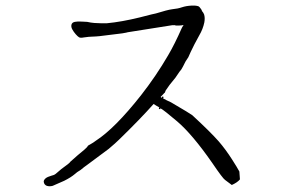

<svg xmlns="http://www.w3.org/2000/svg" viewBox="-20 -680 1040 685"><path d="M558 -335H563V-330H560Q574 -322 590 -315Q660 -274 666 -269Q730 -210 760 -176Q785 -147 808 -111Q826 -83 834 -68L836 -40Q827 -29 807 -20Q790 -33 783 -38Q775 -43 737 -99Q666 -201 612 -247Q565 -287 552 -294V-291H547V-296H550Q537 -303 528 -309Q481 -256 406 -183Q393 -170 368 -149Q315 -109 290 -91Q281 -85 268 -74Q253 -65 247 -59Q233 -47 209 -35Q184 -24 168 -17Q157 -14 147 -17Q137 -21 136 -32Q136 -38 143 -44Q149 -49 163 -53Q173 -55 179 -60Q187 -67 199 -77Q230 -99 231 -103Q235 -107 257 -126Q271 -137 281 -146Q291 -155 292 -157Q293 -161 302 -165Q313 -171 322 -178Q390 -222 483 -340Q537 -409 580 -483Q603 -522 629 -581Q632 -586 635 -591Q628 -589 620 -589Q609 -589 607 -589Q604 -591 594 -590L436 -565Q434 -564 416 -561Q336 -551 335 -551Q333 -551 323 -550Q292 -549 279.5 -546.5Q267 -544 262 -547Q257 -550 250 -558Q243 -566 238 -575Q233 -584 235 -592Q237 -600 247 -602Q257 -604 271 -603Q285 -602 291 -602Q304 -599 317 -598Q317 -598 341 -597Q359 -597 361 -597Q414 -602 479 -618Q533 -632 536 -632Q578 -645 594 -647Q615 -649 629 -654Q644 -659 663 -660Q676 -661 687 -658Q692 -656 697 -648Q699 -646 701 -640Q705 -636 708 -629Q712 -617 709 -600Q704 -576 691 -554Q672 -520 660 -494Q657 -487 652 -476Q641 -461 633 -443Q627 -431 622 -426L621 -425Q609 -407 606 -403Q596 -390 585 -377Q572 -359 571 -357Q569 -351 568 -349H567Q560 -341 553 -334Q555 -333 558 -331Z"/></svg>

Font: ToneOZ-Pinyin-Tsuipita-TC
Style: Regular
Weight: 400
Designer: ÂÆ£ÂøóÂáåJeffrey Xuan(jeffreyx@gmail.com, ToneOZ.com) ÈòøÂù§(cjkFonts)
Foundry: ToneOZ
Version: Version 0.24071